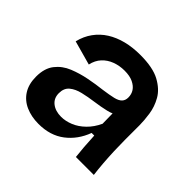

<svg xmlns="http://www.w3.org/2000/svg" viewBox="-107 -786 621 621"><g transform="rotate(45 203.5 -475.5)"><path d="M136 -280Q103 -280 77 -291.5Q51 -303 36.5 -326Q22 -349 22 -383Q22 -421 40 -444Q58 -467 86.5 -478.5Q115 -490 146 -496Q177 -502 204 -505Q233 -509 249.5 -513Q266 -517 273.5 -525Q281 -533 281 -546Q281 -561 273.5 -572.5Q266 -584 250.5 -591.5Q235 -599 211 -599Q188 -599 168 -591.5Q148 -584 134 -569Q120 -554 115 -531L32 -554Q39 -583 55 -605Q71 -627 94 -641.5Q117 -656 146.5 -663.5Q176 -671 211 -671Q269 -671 301 -653.5Q333 -636 347.5 -610.5Q362 -585 366 -557Q370 -529 370 -508V-441Q370 -418 371 -391.5Q372 -365 374 -339Q376 -313 379 -290H297Q295 -306 293 -331.5Q291 -357 290 -381H278Q261 -335 225 -307.5Q189 -280 136 -280ZM171 -348Q191 -348 212 -356.5Q233 -365 251.5 -383Q270 -401 282 -427L281 -487L300 -485Q286 -473 262.5 -467.5Q239 -462 213 -458.5Q187 -455 164 -449.5Q141 -444 126.5 -432Q112 -420 112 -397Q112 -374 128.5 -361Q145 -348 171 -348Z"/></g></svg>

Font: Bricolage Grotesque 48pt Condensed ExtraBold Medium
Style: Regular
Weight: 500
Version: Version 1.000;gftools[0.9.30]